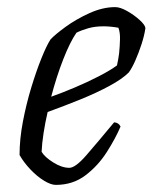

<svg xmlns="http://www.w3.org/2000/svg" viewBox="-20 -520 429 540"><path d="M137 0Q123 0 103.5 -12Q84 -24 65.5 -43.5Q47 -63 35 -84Q35 -129 44.5 -178.5Q54 -228 68 -274Q82 -320 96.5 -356Q111 -392 122 -409Q135 -423 164.5 -444.5Q194 -466 231.5 -483Q269 -500 304 -500Q318 -500 337.5 -489Q357 -478 372.5 -464Q388 -450 389 -441Q386 -420 378 -395.5Q370 -371 360.5 -349.5Q351 -328 342 -316Q324 -298 288 -278.5Q252 -259 206.5 -240.5Q161 -222 114 -205Q107 -175 102.5 -145.5Q98 -116 97 -93Q106 -78 130 -63Q154 -48 175 -48Q192 -48 222.5 -83Q253 -118 301 -176Q314 -175 319 -164Q305 -131 280.5 -92.5Q256 -54 220.5 -27Q185 0 137 0ZM124 -248Q155 -259 190.5 -274Q226 -289 258 -305.5Q290 -322 309 -336Q313 -354 315 -370Q317 -390 317.5 -409.5Q318 -429 313 -442Q302 -444 291 -445Q280 -446 272 -446Q247 -446 228 -440.5Q209 -435 195 -428Q177 -402 158 -353.5Q139 -305 124 -248Z"/></svg>

Font: Texturina Thin
Style: Italic
Weight: 100
Italic angle: -11°
Designer: Guillermo Torres Carreño
Foundry: Omnibus-Type
Version: Version 1.002; ttfautohint (v1.8.3)